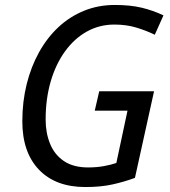

<svg xmlns="http://www.w3.org/2000/svg" viewBox="-20 -744 685 774"><path d="M324 10Q204 10 137 -60Q70 -130 70 -255Q70 -334 87.5 -404.5Q105 -475 137.5 -533.5Q170 -592 215.5 -634.5Q261 -677 318.5 -700.5Q376 -724 443 -724Q505 -724 551 -713Q597 -702 639 -682L604 -604Q569 -621 529 -633Q489 -645 441 -645Q381 -645 330.5 -617Q280 -589 242.5 -537.5Q205 -486 184.5 -416Q164 -346 164 -262Q164 -208 182 -164Q200 -120 238 -94.5Q276 -69 335 -69Q370 -69 399.5 -74.5Q429 -80 449 -87L494 -298H362L380 -376H601L524 -27Q481 -11 433.5 -0.5Q386 10 324 10Z"/></svg>

Font: Noto Sans Display
Style: Italic
Weight: 400
Italic angle: -12°
Designer: Monotype Design Team
Foundry: Monotype Imaging Inc.
Version: Version 2.003